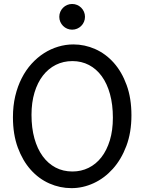

<svg xmlns="http://www.w3.org/2000/svg" viewBox="-20 -953 753 985"><path d="M654.3 -361.3Q654.3 -273.4 628.2 -204.1Q602.1 -134.8 558.8 -86.7Q515.6 -38.6 460.4 -13.2Q405.3 12.2 346.7 12.2Q287.6 12.2 233.4 -11.7Q179.2 -35.6 137.7 -82Q96.2 -128.4 71.3 -196Q46.4 -263.7 46.4 -351.6Q46.4 -410.2 58.3 -460.4Q70.3 -510.7 91.6 -552.2Q112.8 -593.8 142.1 -626Q171.4 -658.2 205.8 -680.2Q240.2 -702.1 278.6 -713.6Q316.9 -725.1 356.4 -725.1Q414.6 -725.1 468.5 -701.2Q522.5 -677.2 563.7 -630.9Q605 -584.5 629.6 -516.8Q654.3 -449.2 654.3 -361.3ZM559.1 -349.1Q559.1 -416.5 544.2 -470.5Q529.3 -524.4 502 -562Q474.6 -599.6 436.3 -619.6Q397.9 -639.6 351.6 -639.6Q305.2 -639.6 266.6 -620.4Q228 -601.1 200.2 -565.2Q172.4 -529.3 157 -478.3Q141.6 -427.2 141.6 -363.8Q141.6 -296.9 156.5 -243.2Q171.4 -189.5 199 -151.6Q226.6 -113.8 265.1 -93.5Q303.7 -73.2 351.6 -73.2Q396.5 -73.2 434.6 -92Q472.7 -110.8 500.2 -146.2Q527.8 -181.6 543.5 -232.9Q559.1 -284.2 559.1 -349.1ZM284.2 -866.7Q284.2 -880.4 289.3 -892.3Q294.4 -904.3 303.5 -913.3Q312.5 -922.4 324.5 -927.5Q336.4 -932.6 350.1 -932.6Q363.8 -932.6 375.7 -927.5Q387.7 -922.4 396.7 -913.3Q405.8 -904.3 410.9 -892.3Q416 -880.4 416 -866.7Q416 -853 410.9 -841.1Q405.8 -829.1 396.7 -820.1Q387.7 -811 375.7 -805.9Q363.8 -800.8 350.1 -800.8Q336.4 -800.8 324.5 -805.9Q312.5 -811 303.5 -820.1Q294.4 -829.1 289.3 -841.1Q284.2 -853 284.2 -866.7Z"/></svg>

Font: Andika APac
Style: Regular
Weight: 400
Designer: Victor Gaultney, Annie Olsen, Julie Remington, Don Collingsworth, Eric Hays, Becca Hirsbrunner
Foundry: SIL International
Version: Version 5.000